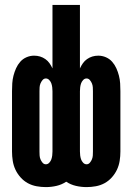

<svg xmlns="http://www.w3.org/2000/svg" viewBox="-20 -755 540 783"><path d="M167 8Q148 8 129 4.5Q110 1 93.5 -8Q77 -17 64 -31.5Q51 -46 43 -63Q35 -80 32 -99Q29 -118 29 -137V-383Q29 -399 30 -415Q31 -431 35 -446.5Q39 -462 45.5 -476.5Q52 -491 62.5 -503Q73 -515 88 -521.5Q103 -528 119 -528Q132 -528 143.5 -524.5Q155 -521 165 -514Q175 -507 182 -497Q189 -487 194 -476V-735H306V-476Q311 -487 318 -497Q325 -507 335 -514Q345 -521 356.5 -524.5Q368 -528 381 -528Q397 -528 412 -521.5Q427 -515 437.5 -503Q448 -491 454.5 -476.5Q461 -462 465 -446.5Q469 -431 470 -415Q471 -399 471 -383V-137Q471 -118 468 -99Q465 -80 457 -63Q449 -46 436 -31.5Q423 -17 406.5 -8Q390 1 371 4.5Q352 8 333 8Q311 8 289.5 3Q268 -2 250 -14Q232 -2 210.5 3Q189 8 167 8ZM333 -85Q341 -85 346.5 -91.5Q352 -98 355 -105.5Q358 -113 358.5 -121Q359 -129 359 -137V-383Q359 -391 358.5 -399Q358 -407 355 -414.5Q352 -422 346.5 -428.5Q341 -435 333 -435Q325 -435 319 -428.5Q313 -422 310.5 -414.5Q308 -407 307 -399Q306 -391 306 -383V-137Q306 -129 307 -121Q308 -113 310.5 -105.5Q313 -98 319 -91.5Q325 -85 333 -85ZM167 -85Q175 -85 181 -91.5Q187 -98 189.5 -105.5Q192 -113 193 -121Q194 -129 194 -137V-383Q194 -391 193 -399Q192 -407 189.5 -414.5Q187 -422 181 -428.5Q175 -435 167 -435Q159 -435 153.5 -428.5Q148 -422 145 -414.5Q142 -407 141.5 -399Q141 -391 141 -383V-137Q141 -129 141.5 -121Q142 -113 145 -105.5Q148 -98 153.5 -91.5Q159 -85 167 -85Z"/></svg>

Font: Iosevka Term Curly Heavy
Style: Regular
Weight: 900
Designer: Belleve Invis
Foundry: Belleve Invis
Version: Version 32.3.0